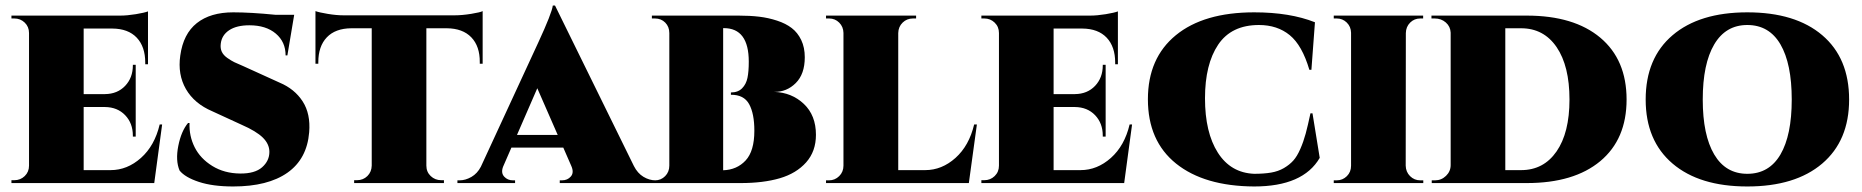

<svg xmlns="http://www.w3.org/2000/svg" viewBox="-20 -656 6671 688"><path d="M561 -210 532.7 0H21V-10.3H31.7Q53.2 -10.3 68.6 -25.1Q84 -40 84 -62.5V-537.6Q84 -560.1 68.6 -575Q53.2 -589.8 31.7 -589.8H21V-600.1H410.6Q435.5 -600.1 466.8 -605.2Q498 -610.4 510.3 -615.2V-425.8H500.5V-431.2Q500.5 -488.8 470 -521Q439.5 -553.2 382.8 -553.7H279.8V-318.8H356.4Q400.9 -319.3 428.5 -348.4Q456.1 -377.4 456.1 -421.9V-423.8H466.3V-166.5H456.1V-169.9Q456.1 -214.4 428.5 -243.2Q400.9 -272 356.4 -272.5H279.8V-46.4H376.5Q436 -46.4 485.1 -90.1Q534.2 -133.8 552.2 -210Z M852.1 -418.9 981.9 -359.9Q1035.6 -337.4 1064.5 -292.7Q1093.3 -248 1087.9 -182.1Q1080.1 -86.4 1010 -37.1Q939.9 12.2 815.4 12.2Q742.2 12.2 692.6 -4.2Q643.1 -20.5 623.5 -44.9Q608.4 -80.6 618.9 -133.3Q629.4 -186 653.8 -215.3H659.2Q657.2 -168.9 677.5 -128.4Q697.8 -87.9 740.7 -61.3Q783.7 -34.7 840.8 -34.2Q893.1 -33.7 919.2 -56.6Q945.3 -79.6 945.3 -111.8Q945.3 -139.6 921.9 -162.8Q898.4 -186 845.7 -209L740.7 -257.3Q676.3 -284.7 646.2 -336.9Q616.2 -389.2 626 -457Q636.7 -534.7 685.3 -573.2Q733.9 -611.8 815.9 -611.8Q877.9 -611.8 966.8 -603H1034.2L1009.8 -457.5H1003.4Q1003.4 -505.9 968.3 -535.6Q933.1 -565.4 873.5 -565.4Q827.6 -565.4 801 -547.6Q774.4 -529.8 771 -499Q769 -482.9 774.7 -470.7Q780.3 -458.5 794.4 -448.5Q808.6 -438.5 819.8 -433.1Q831.1 -427.7 852.1 -418.9Z M1210.4 -601.1H1609.4Q1635.3 -601.1 1668.5 -606.4Q1701.7 -611.8 1709.5 -616.2V-427.7H1699.2V-433.1Q1699.7 -490.2 1668.9 -522.2Q1638.2 -554.2 1581.1 -554.7H1507.8V-62.5Q1507.8 -40 1523.4 -25.1Q1539.1 -10.3 1561 -10.3H1570.8V0H1249V-10.3H1259.3Q1281.2 -10.3 1296.4 -25.1Q1311.5 -40 1312 -62.5V-554.7H1238.8Q1181.6 -554.2 1151.1 -522.2Q1120.6 -490.2 1120.6 -433.1V-427.7H1110.4V-616.2Q1124 -611.3 1154.8 -606.2Q1185.5 -601.1 1210.4 -601.1Z M1968.8 -636.2 2251.5 -61Q2264.6 -35.2 2285.6 -22.5Q2306.6 -9.8 2329.1 -9.8H2336.9V0H1985.8V-9.8H1993.7Q2013.7 -9.8 2025.6 -23.7Q2037.6 -37.6 2027.3 -61L1998.5 -127H1812.5L1782.7 -58.6Q1774.4 -36.6 1786.6 -23.2Q1798.8 -9.8 1817.9 -9.8H1825.7V0H1619.1V-9.8H1627Q1647.9 -9.8 1669.2 -22Q1690.4 -34.2 1703.1 -58.6L1908.7 -503.4Q1957.5 -608.9 1960.9 -636.2ZM1832.5 -172.4H1978.5L1905.3 -339.8Z M2315.9 -600.1H2626.5Q2667 -600.1 2700.2 -596.2Q2733.4 -592.3 2764.6 -582Q2795.9 -571.8 2817.1 -555.4Q2838.4 -539.1 2851.1 -512.5Q2863.8 -485.8 2863.8 -450.7Q2863.8 -390.6 2831.5 -358.4Q2799.3 -326.2 2753.9 -326.7Q2816.9 -324.7 2860.4 -283.7Q2903.8 -242.7 2903.8 -172.9Q2903.8 -113.8 2868.7 -74.2Q2833.5 -34.7 2774.4 -17.3Q2715.3 0 2633.8 0H2315.9V-9.8H2327.1Q2348.6 -9.8 2363.5 -24.9Q2378.4 -40 2378.4 -62.5V-537.6Q2378.4 -560.1 2363.8 -575Q2349.1 -589.8 2327.1 -589.8H2315.9ZM2571.3 -555.2V-45.9Q2620.6 -47.4 2651.9 -81.1Q2683.1 -114.7 2683.1 -187.5Q2683.1 -249 2664.3 -283Q2645.5 -316.9 2599.1 -316.4V-324.7Q2624.5 -324.7 2639.2 -339.6Q2653.8 -354.5 2658.4 -377Q2663.1 -399.4 2663.1 -435.1Q2663.1 -555.2 2573.7 -555.2Z M3480.5 -210 3451.7 0H3449.7H2939.9V-9.8H2950.7Q2971.7 -9.8 2987.1 -24.9Q3002.4 -40 3002.4 -62.5V-538.1Q3002 -560.1 2987.1 -575Q2972.2 -589.8 2951.2 -589.8H2939.9V-600.1H3262.7V-589.8H3251.5Q3229.5 -589.8 3214.4 -575Q3199.2 -560.1 3198.7 -537.6V-46.4H3295.4Q3355 -46.4 3403.8 -90.1Q3452.6 -133.8 3470.7 -210Z M4036.6 -210 4008.3 0H3496.6V-10.3H3507.3Q3528.8 -10.3 3544.2 -25.1Q3559.6 -40 3559.6 -62.5V-537.6Q3559.6 -560.1 3544.2 -575Q3528.8 -589.8 3507.3 -589.8H3496.6V-600.1H3886.2Q3911.1 -600.1 3942.4 -605.2Q3973.6 -610.4 3985.8 -615.2V-425.8H3976.1V-431.2Q3976.1 -488.8 3945.6 -521Q3915 -553.2 3858.4 -553.7H3755.4V-318.8H3832Q3876.5 -319.3 3904.1 -348.4Q3931.6 -377.4 3931.6 -421.9V-423.8H3941.9V-166.5H3931.6V-169.9Q3931.6 -214.4 3904.1 -243.2Q3876.5 -272 3832 -272.5H3755.4V-46.4H3852.1Q3911.6 -46.4 3960.7 -90.1Q4009.8 -133.8 4027.8 -210Z M4675.8 -250H4683.1L4709 -90.3Q4649.4 12.2 4474.1 12.2Q4295.4 11.2 4194.3 -69.8Q4093.3 -150.9 4093.3 -300.3Q4093.3 -447.8 4193.4 -529.8Q4293.5 -611.8 4474.1 -611.8Q4602.5 -611.8 4691.9 -576.2L4679.2 -405.8H4671.9Q4646 -493.7 4601.6 -530Q4557.1 -566.4 4491.2 -566.4Q4392.6 -566.4 4345.2 -496.1Q4297.9 -425.8 4297.9 -303.7Q4297.9 -181.2 4344 -108.9Q4390.1 -36.6 4474.1 -33.2Q4509.3 -33.2 4534.9 -37.6Q4560.5 -42 4580.6 -53.7Q4600.6 -65.4 4614.3 -80.6Q4627.9 -95.7 4639.4 -122.1Q4650.9 -148.4 4658.7 -177.2Q4666.5 -206.1 4675.8 -250Z M5017.6 -537.6 5017.1 -62.5Q5017.6 -40 5032.7 -24.9Q5047.9 -9.8 5069.3 -9.8H5080.1V0H4759.3V-9.8H4770Q4791 -9.8 4806.2 -24.7Q4821.3 -39.6 4821.3 -62V-538.6Q4820.8 -560.5 4805.9 -575.2Q4791 -589.8 4770 -589.8H4759.3V-600.1H5079.6V-589.8H5069.3Q5047.9 -589.8 5033 -575Q5018.1 -560.1 5017.6 -537.6Z M5109.4 -600.1H5450.7Q5620.1 -600.1 5714.4 -521Q5808.6 -441.9 5808.6 -299.3Q5808.6 -157.2 5714.4 -78.6Q5620.1 0 5450.7 0H5110.4V-9.8H5122.1Q5145 -9.8 5161.6 -25.9Q5178.2 -42 5178.2 -64.5V-539.1Q5177.2 -561 5160.9 -575.4Q5144.5 -589.8 5121.1 -589.8H5109.4ZM5374 -554.7V-46.4H5430.7Q5511.2 -46.4 5557.6 -113.3Q5604 -180.2 5604 -299.3Q5604 -419.4 5557.9 -487.1Q5511.7 -554.7 5430.7 -554.7Z M6241.2 -611.8Q6413.6 -611.8 6509.8 -529.8Q6606 -447.8 6606 -299.3Q6606 -151.9 6509.5 -69.8Q6413.1 12.2 6241.2 12.2Q6069.8 12.2 5973.4 -69.8Q5877 -151.9 5877 -299.3Q5877 -447.8 5973.4 -529.8Q6069.8 -611.8 6241.2 -611.8ZM6241.2 -33.2Q6319.3 -33.2 6359.9 -102.3Q6400.4 -171.4 6400.4 -299.3Q6400.4 -427.7 6359.9 -497.1Q6319.3 -566.4 6241.2 -566.4Q6163.6 -566.4 6122.6 -496.8Q6081.5 -427.2 6081.5 -299.3Q6081.5 -171.9 6122.6 -102.5Q6163.6 -33.2 6241.2 -33.2Z"/></svg>

Font: Cinzel Black
Style: Regular
Weight: 900
Designer: Natanael Gama
Version: Version 1.001;PS 001.001;hotconv 1.0.56;makeotf.lib2.0.21325